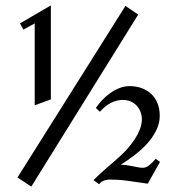

<svg xmlns="http://www.w3.org/2000/svg" viewBox="-20 -708 661 713"><path d="M493.2 -653.8 96.2 -15.1 44.9 -48.8 445.8 -686ZM108.9 -316.9V-621.1L66.9 -598.1L54.2 -621.1L168.9 -688V-338.9ZM528.8 -25.9Q493.7 -30.8 459.5 -35.9Q425.3 -41 392.1 -41Q380.9 -42 368.7 -38.3Q356.4 -34.7 348.1 -23.9L327.1 -39.1Q353.5 -65.4 378.2 -86.2Q402.8 -106.9 426.8 -128.9Q440.4 -141.1 454.6 -157.2Q468.8 -173.3 480.5 -191.2Q492.2 -209 499.5 -227.8Q506.8 -246.6 506.8 -265.1Q506.8 -280.3 501.5 -293.5Q496.1 -306.6 486.8 -316.4Q477.5 -326.2 464.4 -331.5Q451.2 -336.9 436 -336.9Q412.6 -336.9 390.9 -325.4Q369.1 -314 351.1 -293L335.9 -307.1Q346.2 -322.3 360.1 -336.9Q374 -351.6 390.4 -363Q406.7 -374.5 424.6 -381.3Q442.4 -388.2 460.9 -388.2Q485.8 -388.2 506.3 -380.6Q526.9 -373 541.7 -359.1Q556.6 -345.2 564.9 -324.7Q573.2 -304.2 573.2 -278.8Q573.2 -252.4 562.7 -229.2Q552.2 -206.1 535.9 -185.8Q519.5 -165.5 499.8 -148.4Q480 -131.3 460.9 -118.2Q452.6 -111.8 444.6 -106.7Q436.5 -101.6 428.2 -96.2H430.2Q445.8 -96.2 461.2 -92.8Q476.6 -89.4 492.2 -86.9Q496.6 -85.9 501.5 -85.4Q506.3 -85 511.2 -85Q522.9 -85 535.2 -95.2Q547.4 -105.5 558.1 -118.2L574.2 -106.9Z"/></svg>

Font: Redressed
Style: Regular
Weight: 400
Designer: Astigmatic (AOETI)
Foundry: Astigmatic (AOETI)
Version: Version 1.000